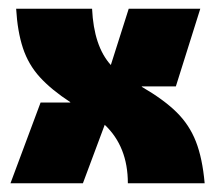

<svg xmlns="http://www.w3.org/2000/svg" viewBox="-20 -420 493 440"><path d="M4 0 73 -185H141V-186Q98 -214 71.5 -243Q45 -272 32.5 -310Q20 -348 17 -400H191Q195 -314 234 -271L275 -400H439L383 -222H305V-221Q355 -192 384.5 -163Q414 -134 429 -95.5Q444 -57 449 0H273Q273 -84 220 -134L170 0Z"/></svg>

Font: Tac One
Style: Regular
Weight: 400
Designer: Oluseyi Olusanya, David Udoh, Eyiyemi Adegbite, Mirko Velimirović
Version: Version 1.003; ttfautohint (v1.8.4.7-5d5b)